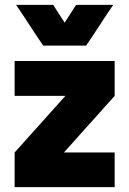

<svg xmlns="http://www.w3.org/2000/svg" viewBox="-20 -767 530 787"><path d="M40 0Q40 -35 40 -71Q40 -107 40 -142Q92 -200 144 -258Q196 -316 248 -374Q196 -374 144 -374Q92 -374 40 -374Q40 -409 40 -445.5Q40 -482 40 -517Q141 -517 245 -517Q349 -517 450 -517Q450 -482 450 -445.5Q450 -409 450 -374Q398 -316 346 -258Q294 -200 242 -142Q294 -142 346 -142Q398 -142 450 -142Q450 -107 450 -71Q450 -35 450 0Q349 0 245 0Q141 0 40 0ZM444 -747Q416 -706 388.5 -663.5Q361 -621 333 -580Q290 -580 245.5 -580Q201 -580 157 -580Q129 -621 101.5 -663.5Q74 -706 46 -747Q84 -747 122.5 -747Q161 -747 198 -747Q210 -729 221.5 -710.5Q233 -692 245 -674Q257 -692 268.5 -710.5Q280 -729 292 -747Q330 -747 368.5 -747Q407 -747 444 -747Z"/></svg>

Font: Tilt Warp
Style: Regular
Weight: 400
Designer: Andy Clymer
Foundry: Andy Clymer
Version: Version 1.000